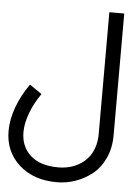

<svg xmlns="http://www.w3.org/2000/svg" viewBox="-79 -702 667 941"><g transform="rotate(5 254.5 -231.5)"><path d="M420.4 -658.2H493.7V-59.1Q493.7 3.9 470.5 54Q447.3 104 409.4 133.8Q371.6 163.6 327.1 179Q282.7 194.3 236.3 194.3Q121.1 194.3 50 129.9Q-21 65.4 -21 -36.1Q-21 -92.3 1.5 -153.6Q23.9 -214.8 64 -271L124 -229.5Q89.8 -180.7 71 -130.1Q52.2 -79.6 52.2 -36.1Q52.2 34.7 99.9 77.9Q147.5 121.1 236.3 121.1Q264.6 121.1 290.8 114.7Q316.9 108.4 340.6 94.2Q364.3 80.1 381.8 59.3Q399.4 38.6 409.9 8.3Q420.4 -22 420.4 -59.1Z"/></g></svg>

Font: AzarMehrMonospaced
Style: SansBold
Weight: 1
Designer: Amin Abedi
Version: Version 1.00